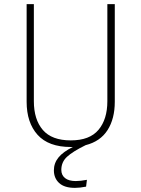

<svg xmlns="http://www.w3.org/2000/svg" viewBox="-20 -702 684 930"><path d="M536 -682V-209Q536 -127 501 -72Q466 -17 395 1Q332 32 304.5 57.5Q277 83 277 121Q277 146 295 160.5Q313 175 347 175Q370 175 401 169L397 202Q367 208 343 208Q292 208 266.5 184.5Q241 161 241 123Q241 88 263.5 60.5Q286 33 333 10H323Q215 10 162 -49Q109 -108 109 -209V-682H144V-212Q144 -123 187.5 -72.5Q231 -22 323 -22Q414 -22 457 -73Q500 -124 500 -212V-682Z"/></svg>

Font: FiraGO UltraLight
Style: Regular
Weight: 200
Designer: bBox Type
Foundry: bBox Type GmbH
Version: Version 1.001